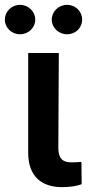

<svg xmlns="http://www.w3.org/2000/svg" viewBox="-37 -764 362 790"><path d="M79 -546V-136C79 -40 132 6 219 6C249 6 278 2 299 -6L298 -98C289 -97 277 -96 256 -96C219 -96 204 -114 203 -153L205 -546ZM-17 -683C-17 -650 11 -623 45 -623C80 -623 108 -650 108 -683C108 -717 80 -744 45 -744C11 -744 -17 -717 -17 -683ZM176 -683C176 -650 204 -623 239 -623C274 -623 301 -650 301 -683C301 -717 274 -744 239 -744C204 -744 176 -717 176 -683Z"/></svg>

Font: Wafeq Semi Bold
Style: Regular
Weight: 600
Designer: Rasmus Andersson & Azza Alameddine
Foundry: Google & TypeTogether
Version: Version 3.000;January 28, 2025;FontCreator 15.0.0.3014 64-bi